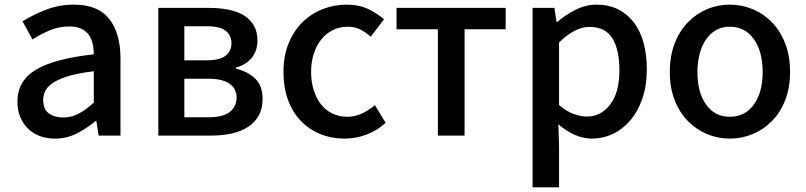

<svg xmlns="http://www.w3.org/2000/svg" viewBox="-20 -584 3471 827"><path d="M217 13Q181 13 151.5 2Q122 -9 100.5 -30Q79 -51 67 -80.5Q55 -110 55 -146Q55 -235 133.5 -283Q212 -331 384 -350Q384 -374 379 -396Q374 -418 362 -434.5Q350 -451 329.5 -460.5Q309 -470 279 -470Q235 -470 195 -453.5Q155 -437 120 -414L77 -492Q120 -519 176.5 -541.5Q233 -564 299 -564Q402 -564 450.5 -502.5Q499 -441 499 -331V0H405L395 -63H392Q354 -31 310.5 -9Q267 13 217 13ZM252 -78Q288 -78 319 -94.5Q350 -111 384 -142V-277Q323 -270 281 -258Q239 -246 213.5 -230.5Q188 -215 177 -196Q166 -177 166 -154Q166 -113 190.5 -95.5Q215 -78 252 -78Z M662 -550H880Q925 -550 963.5 -542.5Q1002 -535 1030 -518Q1058 -501 1073.5 -474Q1089 -447 1089 -409Q1089 -367 1065.5 -336.5Q1042 -306 997 -293V-288Q1045 -277 1078 -246.5Q1111 -216 1111 -158Q1111 -116 1094.5 -86.5Q1078 -57 1048.5 -37.5Q1019 -18 978.5 -9Q938 0 890 0H662ZM774 -79H880Q941 -79 970 -102Q999 -125 999 -165Q999 -202 968.5 -223.5Q938 -245 876 -245H774ZM774 -471V-324H866Q926 -324 951.5 -344Q977 -364 977 -397Q977 -432 952 -451.5Q927 -471 870 -471Z M1464 13Q1408 13 1360 -6.5Q1312 -26 1276.5 -62.5Q1241 -99 1221 -152.5Q1201 -206 1201 -274Q1201 -343 1223 -397Q1245 -451 1282.5 -488Q1320 -525 1369.5 -544.5Q1419 -564 1473 -564Q1526 -564 1565 -545.5Q1604 -527 1634 -501L1577 -426Q1554 -446 1530.5 -457.5Q1507 -469 1478 -469Q1444 -469 1415 -455Q1386 -441 1365 -415.5Q1344 -390 1332 -354Q1320 -318 1320 -274Q1320 -231 1331.5 -195Q1343 -159 1363 -134Q1383 -109 1412 -95Q1441 -81 1475 -81Q1510 -81 1540 -95.5Q1570 -110 1595 -131L1641 -55Q1604 -21 1558 -4Q1512 13 1464 13Z M1688 -550H2158V-458H1981V0H1866V-458H1688Z M2368 -550 2377 -490H2381Q2416 -520 2459.5 -542Q2503 -564 2549 -564Q2602 -564 2642 -544Q2682 -524 2710 -487.5Q2738 -451 2752 -399.5Q2766 -348 2766 -285Q2766 -214 2746.5 -158.5Q2727 -103 2694.5 -65Q2662 -27 2619.5 -7Q2577 13 2530 13Q2494 13 2458.5 -2Q2423 -17 2388 -46L2385 -49L2388 45V223H2274V-550ZM2388 -132Q2420 -104 2451 -93Q2482 -82 2508 -82Q2568 -82 2608 -133.5Q2648 -185 2648 -282Q2648 -369 2618 -418.5Q2588 -468 2519 -468Q2487 -468 2455 -451.5Q2423 -435 2388 -401Z M3123 13Q3072 13 3025.5 -6.5Q2979 -26 2943 -62.5Q2907 -99 2886 -152.5Q2865 -206 2865 -274Q2865 -343 2886 -397Q2907 -451 2943 -488Q2979 -525 3025.5 -544.5Q3072 -564 3123 -564Q3175 -564 3222 -544.5Q3269 -525 3305 -488Q3341 -451 3362 -397Q3383 -343 3383 -274Q3383 -206 3362 -152.5Q3341 -99 3305 -62.5Q3269 -26 3222 -6.5Q3175 13 3123 13ZM3123 -81Q3189 -81 3227 -133.5Q3265 -186 3265 -274Q3265 -362 3227 -415.5Q3189 -469 3123 -469Q3091 -469 3065.5 -455Q3040 -441 3022 -415.5Q3004 -390 2994 -354Q2984 -318 2984 -274Q2984 -186 3021.5 -133.5Q3059 -81 3123 -81Z"/></svg>

Font: Kinto Sans Med
Style: Regular
Weight: 500
Designer: Authors: Ryoko NISHIZUKA  (kana & ideographs); Paul D. Hunt (Latin, Greek & Cyrillic); Wenlong ZHANG  (bopomofo); Sandol
Foundry: Adobe Systems Incorporated, ookami Inc.
Version: Version 0.001